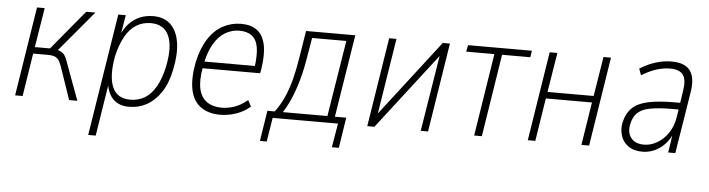

<svg xmlns="http://www.w3.org/2000/svg" viewBox="-44 -680 3860 1045"><g transform="rotate(5 1886.0 -157.5)"><path d="M45 0 122 -487H164L129 -271H212L391 -487H441L249 -258L240 -269Q267 -264 280 -254.5Q293 -245 301.5 -225.5Q310 -206 323 -168L385 0H340L286 -158Q277 -185 269 -202Q261 -219 246.5 -227Q232 -235 202 -235H123L86 0Z M460 180 566 -487H607L587 -367H581Q599 -412 625.5 -440Q652 -468 685 -481.5Q718 -495 757 -495Q816 -495 851.5 -461.5Q887 -428 897.5 -365.5Q908 -303 890 -216Q875 -140 842 -90.5Q809 -41 765 -16.5Q721 8 668 8Q612 8 580.5 -24Q549 -56 542 -116H548L501 180ZM671 -31Q715 -31 750 -52Q785 -73 810.5 -117.5Q836 -162 850 -229Q872 -338 845.5 -397Q819 -456 747 -456Q704 -456 669 -435Q634 -414 609 -370.5Q584 -327 568 -259Q548 -149 573.5 -90Q599 -31 671 -31Z M1166 8Q1102 8 1060 -21.5Q1018 -51 1004.5 -111.5Q991 -172 1008 -264Q1025 -342 1058 -393.5Q1091 -445 1137.5 -470Q1184 -495 1237 -495Q1291 -495 1324 -470.5Q1357 -446 1368.5 -394.5Q1380 -343 1368 -263L1363 -236H1034L1040 -273H1347L1329 -257Q1340 -331 1332.5 -374.5Q1325 -418 1299 -437.5Q1273 -457 1231 -457Q1190 -457 1153.5 -435.5Q1117 -414 1091 -369Q1065 -324 1052 -256L1049 -240Q1036 -166 1047 -120.5Q1058 -75 1090 -53Q1122 -31 1171 -31Q1204 -31 1239.5 -43Q1275 -55 1311 -85L1329 -51Q1295 -21 1251.5 -6.5Q1208 8 1166 8Z M1394 131 1420 -36H1460Q1489 -74 1509.5 -120Q1530 -166 1544 -220Q1558 -274 1568 -338L1592 -487H1861L1789 -36H1851L1825 131H1787L1809 0H1452L1431 131ZM1505 -36H1748L1815 -452H1628L1609 -339Q1595 -252 1569 -174Q1543 -96 1505 -36Z M1969 0 2046 -487H2086L2015 -41H1995L2339 -487H2378L2301 0H2261L2333 -446H2352L2008 0Z M2553 0 2624 -451H2470L2477 -487H2826L2820 -451H2666L2595 0Z M2846 0 2923 -487H2965L2930 -271H3182L3217 -487H3258L3181 0H3139L3176 -235H2924L2887 0Z M3473 8Q3425 8 3395 -13.5Q3365 -35 3354.5 -69Q3344 -103 3351 -139Q3362 -191 3393 -221Q3424 -251 3481 -263Q3538 -275 3627 -275H3664L3658 -238H3617Q3540 -238 3494 -229Q3448 -220 3425 -198Q3402 -176 3394 -136Q3384 -89 3407 -60Q3430 -31 3478 -31Q3514 -31 3549 -51Q3584 -71 3609.5 -108.5Q3635 -146 3643 -198L3664 -337Q3675 -401 3655.5 -428.5Q3636 -456 3584 -456Q3549 -456 3511.5 -444.5Q3474 -433 3429 -406L3416 -441Q3444 -459 3473 -471Q3502 -483 3531 -489Q3560 -495 3587 -495Q3635 -495 3664 -479Q3693 -463 3704 -429Q3715 -395 3707 -342L3652 0H3613L3630 -112H3636Q3619 -72 3593.5 -45.5Q3568 -19 3537 -5.5Q3506 8 3473 8Z"/></g></svg>

Font: Nunito Sans 10pt Condensed ExtraLight
Style: Italic
Weight: 250
Width: 3
Italic angle: -9°
Designer: Vernon Adams
Foundry: Vernon Adams
Version: Version 3.101;gftools[0.9.27]